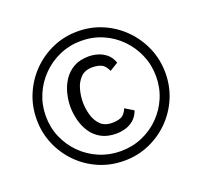

<svg xmlns="http://www.w3.org/2000/svg" viewBox="-124 -846 1052 1000"><g transform="rotate(-20 402.0 -345.5)"><path d="M402.3 12.7Q327.6 12.7 262.9 -15.1Q198.2 -43 149.4 -92.3Q100.6 -141.6 73 -206.3Q45.4 -271 45.4 -344.7Q45.4 -418.5 73 -483.4Q100.6 -548.3 149.4 -597.9Q198.2 -647.5 262.9 -675.8Q327.6 -704.1 402.3 -704.1Q476.1 -704.1 540.5 -676Q605 -647.9 654.1 -598.4Q703.1 -548.8 731 -483.9Q758.8 -418.9 758.8 -344.7Q758.8 -270.5 731 -205.8Q703.1 -141.1 654.1 -92Q605 -43 540.5 -15.1Q476.1 12.7 402.3 12.7ZM402.3 -40.5Q466.3 -40.5 521.5 -64.2Q576.7 -87.9 618.4 -129.9Q660.2 -171.9 683.6 -226.8Q707 -281.7 707 -344.7Q707 -407.7 683.3 -463.1Q659.7 -518.6 617.9 -561Q576.2 -603.5 521 -627.4Q465.8 -651.4 402.3 -651.4Q338.9 -651.4 283.4 -627.4Q228 -603.5 185.8 -561Q143.6 -518.6 119.9 -463.1Q96.2 -407.7 96.2 -344.7Q96.2 -281.7 119.9 -226.8Q143.6 -171.9 185.5 -129.9Q227.5 -87.9 283.2 -64.2Q338.9 -40.5 402.3 -40.5ZM411.6 -134.3Q361.3 -134.3 326.9 -153.8Q292.5 -173.3 272 -205.1Q251.5 -236.8 242.2 -274.2Q232.9 -311.5 232.9 -347.7Q232.9 -383.8 242.4 -421.4Q252 -459 272.7 -490.7Q293.5 -522.5 327.6 -542.2Q361.8 -562 411.6 -562Q435.1 -562 460.4 -554.9Q485.8 -547.9 507.6 -530.3Q529.3 -512.7 541 -480.5L494.1 -451.7Q479.5 -484.9 458.3 -493.4Q437 -502 410.2 -502Q368.7 -502 345 -477.5Q321.3 -453.1 311.8 -417.5Q302.2 -381.8 302.2 -347.2Q302.2 -313.5 311.8 -278.1Q321.3 -242.7 344.7 -218.5Q368.2 -194.3 410.2 -194.3Q437 -194.3 458.3 -202.6Q479.5 -210.9 494.1 -244.6L541 -215.8Q529.3 -183.6 507.6 -165.8Q485.8 -147.9 460.4 -141.1Q435.1 -134.3 411.6 -134.3Z"/></g></svg>

Font: Shanti
Style: Regular
Weight: 400
Designer: Vernon Adams
Foundry: Vernon Adams
Version: Version 1.100; ttfautohint (v1.8.4)